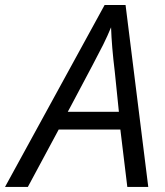

<svg xmlns="http://www.w3.org/2000/svg" viewBox="-75 -736 649 756"><path d="M336.9 -716.3H419.4L508.8 0H426.3L398.9 -226.1H156.2L34.7 0H-55.2ZM393.1 -295.9 377 -453.1Q364.7 -553.7 362.3 -628.4Q349.1 -596.2 331.5 -560.5Q313 -522.9 201.2 -313L191.9 -295.9Z"/></svg>

Font: Viking Open Sans
Style: Italic
Weight: 400
Italic angle: -12°
Foundry: Ascender Corporation
Version: Version 2.000